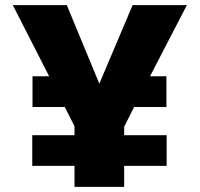

<svg xmlns="http://www.w3.org/2000/svg" viewBox="-20 -730 782 750"><path d="M566 -432H630V-312H504L465 -235V-202H631V-82H465V0H271V-82H106V-202H271V-237L233 -312H107V-432H172L30 -710H241L368 -403L498 -710H710Z"/></svg>

Font: Raleway Thin Black
Style: Regular
Weight: 900
Version: Version 4.026